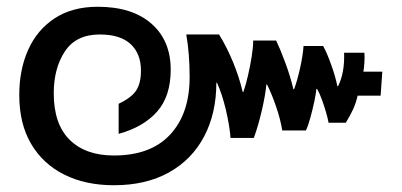

<svg xmlns="http://www.w3.org/2000/svg" viewBox="-20 -570 1189 568"><path d="M317 -22Q233 -22 170 -53.5Q107 -85 72 -144.5Q37 -204 37 -289Q37 -364 63.5 -423Q90 -482 142 -516Q194 -550 269 -550Q371 -550 428 -500Q485 -450 485 -364Q485 -285 444.5 -239.5Q404 -194 331 -174V-263Q369 -281 383 -302.5Q397 -324 397 -361Q397 -411 366.5 -439.5Q336 -468 275 -468Q205 -468 172 -418Q139 -368 139 -294Q139 -203 186 -156.5Q233 -110 317 -110Q426 -110 483.5 -172Q541 -234 541 -342Q541 -412 531 -468H628Q651 -431 669.5 -386Q688 -341 698 -298H700Q707 -318 713.5 -346Q720 -374 724.5 -402Q729 -430 729 -450H797Q809 -425 824 -384.5Q839 -344 848 -306H850Q859 -330 867.5 -367.5Q876 -405 878 -434H936Q948 -412 960.5 -376.5Q973 -341 978 -315H980Q1000 -354 998 -414H1058Q1059 -400 1058 -384.5Q1057 -369 1055 -358H1111L1106 -287H1038Q1033 -265 1024.5 -246.5Q1016 -228 1003 -207H952Q950 -219 944.5 -238Q939 -257 932 -276Q925 -295 918 -307H916Q915 -294 910 -270.5Q905 -247 898.5 -223Q892 -199 885 -184H815Q810 -216 797 -254Q784 -292 770 -320H768Q765 -288 754.5 -243Q744 -198 731 -162H662Q659 -200 648 -246Q637 -292 622 -325H620Q620 -235 584 -166.5Q548 -98 480 -60Q412 -22 317 -22Z"/></svg>

Font: Kanit Medium
Style: Regular
Weight: 500
Designer: Katatrad Team
Foundry: CadsonDemak
Version: Version 2.000; ttfautohint (v1.8.3)